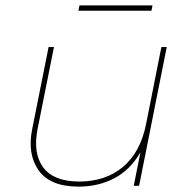

<svg xmlns="http://www.w3.org/2000/svg" viewBox="-20 -692 704 715"><path d="M273 3Q167 3 124 -57.5Q81 -118 100 -212L161 -517H181L120 -212Q102 -121 141 -68.5Q180 -16 275 -16Q373 -16 438 -70.5Q503 -125 524 -230L581 -517H601L498 0H478L503 -125Q465 -59 405.5 -28Q346 3 273 3ZM272 -652 276 -672H548L544 -652Z"/></svg>

Font: Montserrat Thin
Style: Italic
Weight: 100
Italic angle: -11.3°
Designer: Julieta Ulanovsky
Foundry: Julieta Ulanovsky
Version: Version 9.000; ttfautohint (v1.8.4.7-5d5b)